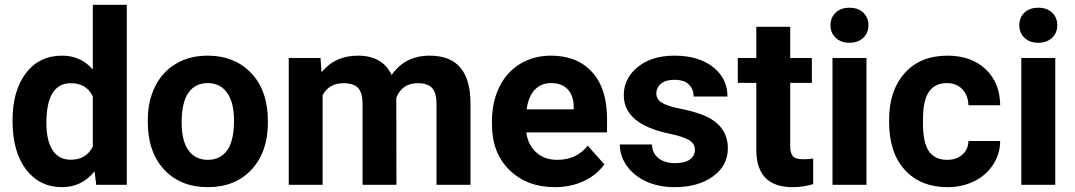

<svg xmlns="http://www.w3.org/2000/svg" viewBox="-20 -770 4479 800"><path d="M32.2 -268.1Q32.2 -391.6 87.6 -464.8Q143.1 -538.1 239.3 -538.1Q316.4 -538.1 366.7 -480.5V-750H508.3V0H380.9L374 -56.2Q321.3 9.8 238.3 9.8Q145 9.8 88.6 -63.7Q32.2 -137.2 32.2 -268.1ZM173.3 -257.8Q173.3 -183.6 199.2 -144Q225.1 -104.5 274.4 -104.5Q339.8 -104.5 366.7 -159.7V-368.2Q340.3 -423.3 275.4 -423.3Q173.3 -423.3 173.3 -257.8Z M595.7 -269Q595.7 -347.7 626 -409.2Q656.2 -470.7 713.1 -504.4Q770 -538.1 845.2 -538.1Q952.1 -538.1 1019.8 -472.7Q1087.4 -407.2 1095.2 -294.9L1096.2 -258.8Q1096.2 -137.2 1028.3 -63.7Q960.4 9.8 846.2 9.8Q731.9 9.8 663.8 -63.5Q595.7 -136.7 595.7 -262.7ZM736.8 -258.8Q736.8 -183.6 765.1 -143.8Q793.5 -104 846.2 -104Q897.5 -104 926.3 -143.3Q955.1 -182.6 955.1 -269Q955.1 -342.8 926.3 -383.3Q897.5 -423.8 845.2 -423.8Q793.5 -423.8 765.1 -383.5Q736.8 -343.3 736.8 -258.8Z M1315.4 -528.3 1319.8 -469.2Q1376 -538.1 1471.7 -538.1Q1573.7 -538.1 1611.8 -457.5Q1667.5 -538.1 1770.5 -538.1Q1856.4 -538.1 1898.4 -488Q1940.4 -438 1940.4 -337.4V0H1798.8V-336.9Q1798.8 -381.8 1781.2 -402.6Q1763.7 -423.3 1719.2 -423.3Q1655.8 -423.3 1631.3 -362.8L1631.8 0H1490.7V-336.4Q1490.7 -382.3 1472.7 -402.8Q1454.6 -423.3 1411.1 -423.3Q1351.1 -423.3 1324.2 -373.5V0H1183.1V-528.3Z M2292 9.8Q2175.8 9.8 2102.8 -61.5Q2029.8 -132.8 2029.8 -251.5V-265.1Q2029.8 -344.7 2060.5 -407.5Q2091.3 -470.2 2147.7 -504.2Q2204.1 -538.1 2276.4 -538.1Q2384.8 -538.1 2447 -469.7Q2509.3 -401.4 2509.3 -275.9V-218.3H2172.9Q2179.7 -166.5 2214.1 -135.3Q2248.5 -104 2301.3 -104Q2382.8 -104 2428.7 -163.1L2498 -85.4Q2466.3 -40.5 2412.1 -15.4Q2357.9 9.8 2292 9.8ZM2275.9 -423.8Q2233.9 -423.8 2207.8 -395.5Q2181.6 -367.2 2174.3 -314.5H2370.6V-325.7Q2369.6 -372.6 2345.2 -398.2Q2320.8 -423.8 2275.9 -423.8Z M2875.5 -146Q2875.5 -171.9 2849.9 -186.8Q2824.2 -201.7 2767.6 -213.4Q2579.1 -252.9 2579.1 -373.5Q2579.1 -443.8 2637.5 -491Q2695.8 -538.1 2790 -538.1Q2890.6 -538.1 2950.9 -490.7Q3011.2 -443.4 3011.2 -367.7H2870.1Q2870.1 -397.9 2850.6 -417.7Q2831.1 -437.5 2789.6 -437.5Q2753.9 -437.5 2734.4 -421.4Q2714.8 -405.3 2714.8 -380.4Q2714.8 -356.9 2737.1 -342.5Q2759.3 -328.1 2812 -317.6Q2864.7 -307.1 2900.9 -293.9Q3012.7 -252.9 3012.7 -151.9Q3012.7 -79.6 2950.7 -34.9Q2888.7 9.8 2790.5 9.8Q2724.1 9.8 2672.6 -13.9Q2621.1 -37.6 2591.8 -78.9Q2562.5 -120.1 2562.5 -168H2696.3Q2698.2 -130.4 2724.1 -110.4Q2750 -90.3 2793.5 -90.3Q2834 -90.3 2854.7 -105.7Q2875.5 -121.1 2875.5 -146Z M3272.5 -658.2V-528.3H3362.8V-424.8H3272.5V-161.1Q3272.5 -131.8 3283.7 -119.1Q3294.9 -106.4 3326.7 -106.4Q3350.1 -106.4 3368.2 -109.9V-2.9Q3326.7 9.8 3282.7 9.8Q3134.3 9.8 3131.3 -140.1V-424.8H3054.2V-528.3H3131.3V-658.2Z M3590.3 0H3448.7V-528.3H3590.3ZM3440.4 -665Q3440.4 -696.8 3461.7 -717.3Q3482.9 -737.8 3519.5 -737.8Q3555.7 -737.8 3577.1 -717.3Q3598.6 -696.8 3598.6 -665Q3598.6 -632.8 3576.9 -612.3Q3555.2 -591.8 3519.5 -591.8Q3483.9 -591.8 3462.2 -612.3Q3440.4 -632.8 3440.4 -665Z M3926.3 -104Q3965.3 -104 3989.7 -125.5Q4014.2 -147 4015.1 -182.6H4147.5Q4147 -128.9 4118.2 -84.2Q4089.4 -39.6 4039.3 -14.9Q3989.3 9.8 3928.7 9.8Q3815.4 9.8 3750 -62.3Q3684.6 -134.3 3684.6 -261.2V-270.5Q3684.6 -392.6 3749.5 -465.3Q3814.5 -538.1 3927.7 -538.1Q4026.9 -538.1 4086.7 -481.7Q4146.5 -425.3 4147.5 -331.5H4015.1Q4014.2 -372.6 3989.7 -398.2Q3965.3 -423.8 3925.3 -423.8Q3876 -423.8 3850.8 -387.9Q3825.7 -352.1 3825.7 -271.5V-256.8Q3825.7 -175.3 3850.6 -139.6Q3875.5 -104 3926.3 -104Z M4377 0H4235.4V-528.3H4377ZM4227.1 -665Q4227.1 -696.8 4248.3 -717.3Q4269.5 -737.8 4306.2 -737.8Q4342.3 -737.8 4363.8 -717.3Q4385.3 -696.8 4385.3 -665Q4385.3 -632.8 4363.5 -612.3Q4341.8 -591.8 4306.2 -591.8Q4270.5 -591.8 4248.8 -612.3Q4227.1 -632.8 4227.1 -665Z"/></svg>

Font: Shabnam FD
Style: Bold-FD
Weight: 700
Foundry: DejaVu fonts team - Redesigned by Saber Rastikerdar - Based on Vazir font
Version: Version 5.0.1